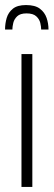

<svg xmlns="http://www.w3.org/2000/svg" viewBox="-28 -740 212 760"><path d="M57 0V-526H100V0ZM75 -720Q111 -720 130 -705.5Q149 -691 156.5 -669Q164 -647 164 -623H135Q135 -634 131.5 -649Q128 -664 115.5 -675.5Q103 -687 77 -687Q52 -687 40 -675.5Q28 -664 24.5 -649Q21 -634 21 -623H-8Q-8 -647 -1.5 -669Q5 -691 23 -705.5Q41 -720 75 -720Z"/></svg>

Font: Archivo ExtraCondensed Thin
Style: Regular
Weight: 250
Width: 2
Designer: Hector Gatti
Foundry: Omnibus-Type
Version: Version 2.001